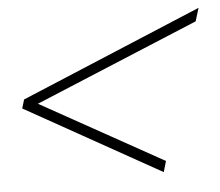

<svg xmlns="http://www.w3.org/2000/svg" viewBox="-41 -491 625 545"><g transform="rotate(-5 272.0 -218.0)"><path d="M413.5 -21 404.5 10 20 -205 27.5 -230 543.5 -446 532 -408.5 65.5 -214.5Z"/></g></svg>

Font: Newsreader 16pt Light
Style: Italic
Weight: 300
Italic angle: -17°
Designer: Hugues Gentile
Foundry: Production Type
Version: Version 1.003; ttfautohint (v1.8.3)